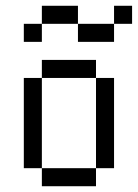

<svg xmlns="http://www.w3.org/2000/svg" viewBox="-20 -645 478 665"><path d="M312.5 -375H375V-62.5H312.5ZM125 -62.5H312.5V0H125ZM62.5 -375H125V-62.5H62.5ZM125 -437.5H312.5V-375H125ZM250 -562.5H375V-500H250ZM375 -625H437.5V-562.5H375ZM62.5 -562.5H125V-500H62.5ZM125 -625H250V-562.5H125Z"/></svg>

Font: Pixel Operator
Style: Regular
Weight: 400
Designer: Jayvee Enaguas (HarvettFox96)
Version: 2016.04.25